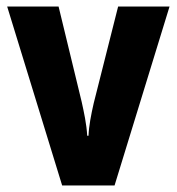

<svg xmlns="http://www.w3.org/2000/svg" viewBox="-20 -570 543 590"><path d="M171 0H332L501 -550H343L268 -253C260 -218 253 -182 252 -153H248C246 -189 238 -225 231 -257L160 -550H2Z"/></svg>

Font: Noto Sans Myanmar UI Condensed ExtraBold
Style: Regular
Weight: 800
Width: 3
Designer: Monotype Design Team
Foundry: Monotype Imaging Inc.
Version: Version 2.103